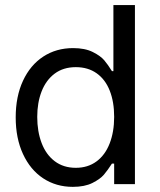

<svg xmlns="http://www.w3.org/2000/svg" viewBox="-20 -727 631 758"><path d="M42 -263.7Q42 -346.2 70.8 -408.2Q99.6 -470.2 150.9 -503.7Q202.1 -537.1 268.6 -537.1Q315.4 -537.1 346.2 -521.7Q377 -506.3 391.6 -489Q406.2 -471.7 421.9 -446.3H427.7V-707H512.7V0H430.7V-81.1H421.9Q405.3 -55.2 390.4 -37.6Q375.5 -20 344.7 -4.6Q314 10.7 267.6 10.7Q201.7 10.7 150.6 -22.9Q99.6 -56.6 70.8 -118.9Q42 -181.2 42 -263.7ZM430.7 -265.6Q430.7 -324.7 413.3 -368.9Q396 -413.1 361.8 -437.5Q327.6 -461.9 279.3 -461.9Q230 -461.9 195.8 -436.3Q161.6 -410.6 144.3 -366.2Q127 -321.8 127 -265.6Q127 -208 144.3 -162.4Q161.6 -116.7 196 -90.6Q230.5 -64.5 279.3 -64.5Q326.7 -64.5 360.8 -89.6Q395 -114.7 412.8 -160.4Q430.7 -206.1 430.7 -265.6Z"/></svg>

Font: WEMIX Pretendard
Style: Regular
Weight: 400
Designer: Base glyphs from Inter by Rasmus Andersson; Hangeul glyphs from Noto Sans CJK(Source Han Sans) by Jang Soo-young and Kan
Foundry: Kil Hyung-jin
Version: Version 1.000